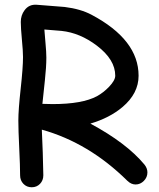

<svg xmlns="http://www.w3.org/2000/svg" viewBox="-20 -770 668 807"><path d="M549.8 5.4Q531.2 5.4 515.1 -10.3Q353.5 -169.9 155.8 -225.1L159.7 -129.4L162.1 -33.2Q162.1 -11.7 148.2 2.7Q134.3 17.1 113.3 17.1Q92.3 17.1 78.4 2.7Q64.5 -11.7 64.5 -33.2Q64.5 -71.8 60.8 -148.2Q57.1 -224.6 57.1 -263.2Q57.1 -308.1 66.9 -397Q76.7 -485.8 76.7 -530.3Q76.7 -555.2 72 -604Q67.4 -652.8 67.4 -677.7Q67.4 -705.6 83 -726.6Q101.6 -752.4 134.3 -750L252 -740.7Q318.8 -732.4 364.7 -708Q562.5 -603 562.5 -451.7Q562.5 -377.4 495.1 -320.3Q440.9 -274.4 359.9 -250.5Q511.7 -168.9 586.9 -78.6Q599.6 -63 599.6 -45.4Q599.6 -24.9 584.7 -9.8Q569.8 5.4 549.8 5.4ZM238.8 -640.1 166.5 -646 171.4 -586.9Q174.8 -550.8 174.8 -527.8Q174.8 -488.8 168.5 -430.7L158.2 -333.5Q165 -333.5 179.4 -333Q193.8 -332.5 201.2 -332.5Q325.7 -332.5 387.7 -365.7Q415 -380.9 438.5 -405.3Q464.4 -432.6 464.4 -451.7Q464.4 -519.5 387.2 -578.1Q316.4 -631.8 238.8 -640.1Z"/></svg>

Font: Bharatayuddha
Style: Regular
Weight: 400
Designer: R.S. Wihananto
Foundry: R.S. Wihananto
Version: Version 2.0.1